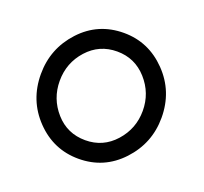

<svg xmlns="http://www.w3.org/2000/svg" viewBox="-92 -586 742 700"><g transform="rotate(20 278.5 -236.0)"><path d="M43 -236Q43 -335 110 -407.5Q177 -480 277 -480Q373 -480 442 -409Q511 -338 511 -236Q511 -137 443.5 -64.5Q376 8 277 8Q180 8 111.5 -63Q43 -134 43 -236ZM116 -236Q116 -167 161.5 -115.5Q207 -64 277 -64Q346 -64 392 -115.5Q438 -167 438 -236Q438 -305 392 -356.5Q346 -408 277 -408Q208 -408 162 -357Q116 -306 116 -236Z"/></g></svg>

Font: Coval
Style: ExtraLight
Weight: 250
Foundry: Context Ltd
Version: Version 001.000